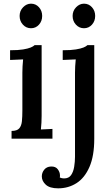

<svg xmlns="http://www.w3.org/2000/svg" viewBox="-20 -756 611 1047"><path d="M43 -42Q73 -42 85 -56Q97 -70 99.5 -95Q102 -120 102 -153V-360Q102 -377 103 -394.5Q104 -412 106 -432Q89 -431 70 -430.5Q51 -430 35 -429V-482Q80 -482 106.5 -486.5Q133 -491 147.5 -497Q162 -503 169 -510H207V-124Q207 -106 206 -87.5Q205 -69 203 -50Q219 -51 235.5 -51.5Q252 -52 266 -53V0H43ZM149 -602Q123 -602 105 -621.5Q87 -641 87 -669Q87 -697 106 -716.5Q125 -736 149 -736Q175 -736 192.5 -716.5Q210 -697 210 -669Q210 -641 192.5 -621.5Q175 -602 149 -602ZM297 271Q251 271 229.5 251Q208 231 208 206Q208 186 221 169.5Q234 153 258 152Q283 151 295 167Q307 183 307 200Q307 203 307 206Q307 209 306 212Q317 217 329 217Q355 217 367.5 199Q380 181 384.5 153.5Q389 126 389 99V-360Q389 -377 390 -394.5Q391 -412 393 -432Q375 -431 356.5 -430.5Q338 -430 322 -429V-482Q367 -482 394 -486.5Q421 -491 435.5 -497Q450 -503 457 -510H494V1Q494 94 468 154Q442 214 397.5 242.5Q353 271 297 271ZM438 -602Q412 -602 394 -621.5Q376 -641 376 -669Q376 -697 395 -716.5Q414 -736 438 -736Q464 -736 481.5 -716.5Q499 -697 499 -669Q499 -641 481.5 -621.5Q464 -602 438 -602Z"/></svg>

Font: Lora Medium
Style: Regular
Weight: 500
Designer: Olga Karpushina, Alexei Vanyashin (Cyrillic)
Foundry: Cyreal
Version: Version 3.004